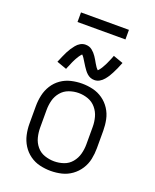

<svg xmlns="http://www.w3.org/2000/svg" viewBox="-169 -1025 913 1129"><g transform="rotate(20 288.0 -460.5)"><path d="M288 8Q323 8 356.5 0Q390 -8 418.5 -28.5Q447 -49 466 -78.5Q485 -108 492 -142Q499 -176 499 -210V-320Q499 -355 492 -389Q485 -423 466 -452.5Q447 -482 418.5 -502Q390 -522 356.5 -530Q323 -538 288 -538Q254 -538 220 -530Q186 -522 157.5 -502Q129 -482 110.5 -452.5Q92 -423 84.5 -389Q77 -355 77 -320V-210Q77 -176 84.5 -142Q92 -108 110.5 -78.5Q129 -49 157.5 -28.5Q186 -8 220 0Q254 8 288 8ZM288 -52Q258 -52 228.5 -62Q199 -72 179 -96Q159 -120 151.5 -150Q144 -180 144 -210V-320Q144 -351 151.5 -380.5Q159 -410 179 -434Q199 -458 228.5 -468.5Q258 -479 288 -479Q319 -479 348 -468.5Q377 -458 397 -434Q417 -410 425 -380.5Q433 -351 433 -320V-210Q433 -180 425 -150Q417 -120 397 -96Q377 -72 348 -62Q319 -52 288 -52ZM347 -582Q364 -582 379 -590.5Q394 -599 405.5 -613Q417 -627 423.5 -637.5Q430 -648 437.5 -662.5Q445 -677 453 -694.5Q461 -712 469 -733L407 -755Q405 -749 402.5 -743Q400 -737 398 -732Q396 -727 393.5 -721.5Q391 -716 389 -711.5Q387 -707 385 -702.5Q383 -698 381 -694Q379 -690 377 -686.5Q375 -683 373 -679.5Q371 -676 369.5 -673Q368 -670 366 -667Q364 -664 363 -662.5Q362 -661 358 -655.5Q354 -650 352 -648Q350 -646 347 -643Q334 -655 322.5 -676Q311 -697 299 -715Q287 -733 270 -746.5Q253 -760 229 -760Q212 -760 197 -751.5Q182 -743 171 -729Q160 -715 153 -704.5Q146 -694 138.5 -679.5Q131 -665 123.5 -647.5Q116 -630 107 -609L169 -587Q171 -593 173.5 -598.5Q176 -604 178.5 -609.5Q181 -615 183 -620Q185 -625 187 -630Q189 -635 191 -639Q193 -643 195 -647Q197 -651 199 -655Q201 -659 203 -662.5Q205 -666 207 -669Q209 -672 210.5 -674.5Q212 -677 213 -679Q214 -681 218 -686Q222 -691 224 -693.5Q226 -696 229 -699Q236 -693 243 -682Q250 -671 257 -659.5Q264 -648 270.5 -638Q277 -628 284.5 -618Q292 -608 301.5 -599.5Q311 -591 322.5 -586.5Q334 -582 347 -582ZM138 -869H438V-929H138Z"/></g></svg>

Font: Iosevka Sparkle Light
Style: Regular
Weight: 300
Designer: Belleve Invis
Foundry: Belleve Invis
Version: Version 4.5.0; ttfautohint (v1.8.3)